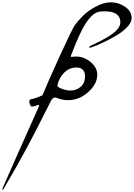

<svg xmlns="http://www.w3.org/2000/svg" viewBox="-371 -848 1161 1664"><path d="M-339 788Q-342 794 -346 795.5Q-350 797 -351 793.5Q-352 790 -349 784Q-231 514 -33 72Q-31 66 -33.5 63Q-36 60 -43 62Q-65 71 -91 76Q-101 78 -109 62.5Q-117 47 -117 32.5Q-117 18 -110 14Q-57 3 -8 -20Q-1 -23 0 -29Q35 -117 145.5 -359Q256 -601 279 -632Q311 -675 352 -715Q393 -755 460.5 -791.5Q528 -828 593 -828Q655 -828 712.5 -789.5Q770 -751 770 -690Q770 -653 729 -611Q688 -569 627.5 -534.5Q567 -500 516 -476.5Q465 -453 426 -439Q412 -434 405 -435Q398 -436 402.5 -442Q407 -448 420 -454Q500 -490 560 -526Q672 -592 672 -655Q672 -750 534 -750Q489 -750 465 -739Q433 -724 401 -685.5Q369 -647 339.5 -588.5Q310 -530 289.5 -481Q269 -432 244 -366Q242 -359 245 -356Q248 -353 254 -355Q270 -358 289 -358Q356 -358 414 -310.5Q472 -263 472 -200Q472 -120 393.5 -50Q315 20 220 20Q171 20 128 3Q113 -3 105 -3Q84 -3 67 33Q-57 281 -136.5 429.5Q-216 578 -339 788ZM237 -63Q290 -63 328 -95.5Q366 -128 366 -188Q366 -222 347.5 -242.5Q329 -263 293 -263Q229 -263 185 -218Q141 -173 127 -112Q124 -102 134 -94Q148 -83 181.5 -73Q215 -63 237 -63Z"/></svg>

Font: Joscelyn
Style: Regular
Weight: 400
Designer: Peter S. Baker
Version: Version 1.012